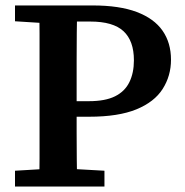

<svg xmlns="http://www.w3.org/2000/svg" viewBox="-20 -684 677 704"><path d="M35 0V-58L170 -66H221L363 -58V0ZM124 0Q125 -51 125 -101.5Q125 -152 125 -203.5Q125 -255 125 -306V-358Q125 -409 125 -460Q125 -511 125 -562Q125 -613 124 -664H263Q262 -614 261.5 -563Q261 -512 261 -461Q261 -410 261 -358V-291Q261 -246 261 -198.5Q261 -151 261.5 -101Q262 -51 263 0ZM202 -256V-313H306Q366 -313 402 -331Q438 -349 454.5 -383Q471 -417 471 -463Q471 -534 433 -569.5Q395 -605 311 -605H210V-664H320Q418 -664 481.5 -640Q545 -616 576 -571.5Q607 -527 607 -465Q607 -406 576.5 -358Q546 -310 480 -283Q414 -256 307 -256ZM35 -606V-664H176V-598H162Z"/></svg>

Font: Source Serif 4 SemiBold
Style: Regular
Weight: 600
Designer: Frank Grießhammer
Foundry: Adobe Systems Incorporated
Version: Version 4.004;hotconv 1.0.116;makeotfexe 2.5.65601